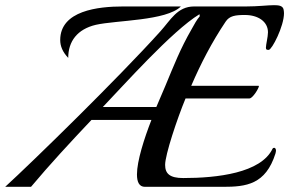

<svg xmlns="http://www.w3.org/2000/svg" viewBox="-68 -723 1119 743"><path d="M1029 -688C1025 -700 1013 -703 993 -703C968 -703 931 -698 884 -698H683C618 -698 592 -645 552 -601C389 -420 55 -94 -48 0H52C125 -87 201 -169 286 -259H518C490 -187 462 -100 462 -48C462 -18 471 0 493 0H754C767 0 781 0 795 0C885 0 960 -9 998 -129C999 -134 1000 -137 1000 -140C1000 -148 996 -151 993 -151C990 -151 988 -150 987 -148C942 -53 771 -34 641 -34C589 -34 571 -51 571 -85C571 -124 617 -262 650 -342H897C910 -342 934 -382 934 -390C934 -390 933 -391 933 -391H672C709 -477 752 -560 805 -639C820 -662 843 -665 880 -665C930 -665 969 -640 969 -598C969 -580 961 -551 961 -538C961 -530 966 -530 972 -530C984 -530 1031 -621 1031 -672C1031 -678 1030 -683 1029 -688ZM704 -668C704 -665 705 -662 705 -660C693 -646 684 -629 674 -611C629 -533 605 -470 572 -391L537 -309H330C408 -390 597 -603 704 -668ZM466 -698C449 -698 429 -698 408 -698C312 -698 165 -682 165 -568C165 -545 174 -522 196 -499C196 -563 231 -610 303 -627C383 -645 575 -642 632 -698Z"/></svg>

Font: Playball
Style: Regular
Weight: 400
Designer: Robert E. Leuschke
Foundry: Robert E. Leuschke
Version: Version 1.001